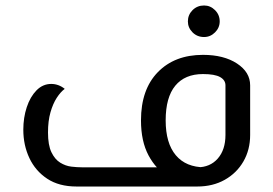

<svg xmlns="http://www.w3.org/2000/svg" viewBox="-20 -680 997 700"><path d="M259 0Q195 0 152 -28.5Q109 -57 87 -104Q65 -151 65 -207Q65 -251 77.5 -289Q90 -327 113 -350.5Q136 -374 167 -374Q180 -374 192.5 -369.5Q205 -365 216 -356Q201 -345 187 -323.5Q173 -302 164 -270.5Q155 -239 155 -197Q155 -151 167.5 -125Q180 -99 199.5 -87Q219 -75 240 -72.5Q261 -70 279 -70H699Q746 -70 774 -102Q802 -134 802 -188V-369Q802 -388 782.5 -399Q763 -410 720 -410Q654 -410 619 -367.5Q584 -325 584 -241Q584 -158 621 -114Q658 -70 727 -70L697 -1Q641 -7 595 -34.5Q549 -62 521.5 -113.5Q494 -165 494 -241Q494 -354 555.5 -417Q617 -480 720 -480Q796 -480 844 -448.5Q892 -417 892 -369V-188Q892 -134 867.5 -91.5Q843 -49 799.5 -24.5Q756 0 699 0ZM724 -545Q699 -545 682 -562Q665 -579 665 -602Q665 -626 682 -643Q699 -660 724 -660Q747 -660 764 -643Q781 -626 781 -602Q781 -579 764 -562Q747 -545 724 -545Z"/></svg>

Font: El Messiri
Style: Regular
Weight: 400
Designer: Mohamed Gaber
Foundry: Kief Type Foundry
Version: Version 2.020